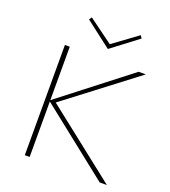

<svg xmlns="http://www.w3.org/2000/svg" viewBox="-152 -966 954 1077"><g transform="rotate(20 325.0 -427.5)"><path d="M568 0 150 -331V0H121V-658H150V-339L561 -658H604L183 -337L611 0ZM513 -839 355 -719 199 -839 210 -855 356 -748 502 -855Z"/></g></svg>

Font: Ysabeau Extralight
Style: Regular
Weight: 200
Designer: Christian Thalmann (Catharsis Fonts)
Version: Version 0.003